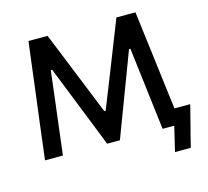

<svg xmlns="http://www.w3.org/2000/svg" viewBox="-120 -852 1240 1145"><g transform="rotate(-15 500.5 -280.0)"><path d="M61 0Q68 -57 75 -113.5Q82 -170 90 -236L120 -472.5Q128 -537.5 135 -594.5Q142 -651.5 150 -713H268Q296.5 -642.5 323 -577Q349.5 -511.5 375.5 -447L478.5 -192H487L588 -447Q613.5 -512 639 -576.5Q664.5 -641 693 -713H810.5Q818 -652 825 -595.2Q832 -538.5 840.5 -472.5L870 -234Q879 -161 887 -99.5H984Q976 -67 967.8 -34.5Q959.5 -2 951.5 29Q943.5 59.5 935.5 90.8Q927.5 122 920 153H822.5L859 0H787Q776.5 -87.5 766.8 -166.5Q757 -245.5 749 -314L725 -511H716.5L636.5 -299Q607 -221.5 578 -144.5Q549 -67.5 523.5 0H444.5Q419.5 -64 387.8 -143.5Q356 -223 326.5 -298L242 -511H233.5L210 -315Q201.5 -246 191.8 -166.8Q182 -87.5 171.5 0Z"/></g></svg>

Font: Commissioner Medium
Style: Regular
Weight: 500
Designer: Kostas Bartsokas
Foundry: Kostas Bartsokas
Version: Version 1.000; ttfautohint (v1.8.3)